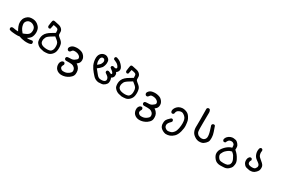

<svg xmlns="http://www.w3.org/2000/svg" viewBox="121 -1669 4759 3202"><g transform="rotate(30 2500.0 -68.0)"><path d="M340.3 124Q309.6 121.1 280.3 114.3Q252.4 107.4 225.1 97.7Q215.8 99.6 206.3 100.8Q196.8 102.1 187 102.5Q166 103.5 140.1 101.6Q114.7 99.6 85.4 96.7Q75.2 95.7 65.7 93.8Q56.2 91.8 46.9 89.1Q37.6 86.4 28.8 82.5L27.8 82L26.9 80.6Q17.6 69.3 18.6 52.2V51.3L19 50.3L25.9 36.6L26.9 35.2L27.8 34.2Q43.5 22.9 63.5 26.4H64Q88.9 32.2 116.7 35.2Q124.5 36.1 132.1 36.6Q139.6 37.1 147.5 37.4Q155.3 37.6 162.6 38.1Q141.1 2 126 -35.6Q108.4 -79.1 110.8 -117.2Q112.3 -135.7 115.2 -150.9Q118.2 -166 123 -177.7Q125 -182.1 127.7 -187Q130.4 -191.9 133.5 -196.8Q136.7 -201.7 140.6 -206.5Q144.5 -211.4 148.9 -216.6Q153.3 -221.7 158.2 -226.6Q184.6 -253.4 215.3 -260.7Q245.6 -267.6 278.3 -265.6Q311 -263.7 338.4 -251Q352.1 -244.6 364.7 -235.6Q377.4 -226.6 389.2 -214.4Q391.1 -212.4 393.3 -210Q395.5 -207.5 397.5 -205.3Q399.4 -203.1 401.4 -200.9Q403.3 -198.7 405 -196.5Q406.7 -194.3 408.2 -192.1Q409.7 -189.9 411.1 -187.7Q412.6 -185.5 414.1 -183.3Q415.5 -181.2 416.5 -179Q417.5 -176.8 418.5 -174.8Q419.4 -172.9 420.4 -170.9Q428.7 -150.9 432.6 -125Q436.5 -98.6 432.6 -69.1Q428.7 -39.6 418.9 -17.1Q416.5 -11.7 413.8 -6.3Q411.1 -1 407.7 3.7Q404.3 8.3 400.9 12.7Q397.5 17.1 393.1 21Q385.7 28.8 377.7 35.2Q369.6 41.5 361.8 46.4Q352.5 52.2 342.8 57.6Q361.8 62 379.9 60.5Q388.2 60.1 397.9 58.8Q407.7 57.6 418.5 55.9Q429.2 54.2 441.4 51.8L443.4 51.3L444.8 52.2L458.5 59.1L460 60.1L460.9 61Q469.7 73.7 467.8 91.3V92.3L467.3 93.3L461.4 106.9L460.4 108.9L458.5 109.9Q450.7 113.3 442.6 116.2Q434.6 119.1 426 121.1Q417.5 123 408.7 124Q372.1 127 340.3 124ZM277.3 17.1Q296.4 9.3 313.5 0Q330.6 -9.8 346.7 -25.4Q354 -33.2 358.9 -43.5Q363.8 -53.7 366.2 -66.9Q371.1 -93.8 367.2 -120.6Q363.8 -146.5 344.2 -166.5Q334 -176.3 322.8 -183.6Q311.5 -190.9 299.3 -195.3Q274.9 -204.1 249.5 -200.7Q224.1 -197.8 208 -184.1Q191.4 -169.9 181.6 -149.9Q178.2 -143.1 176.8 -135.5Q175.3 -127.9 175.3 -119.1Q175.3 -110.4 176.8 -100.6Q181.6 -69.8 193.8 -43Q205.6 -17.1 244.1 29.3Z M698.2 114.3Q665.5 109.4 633.8 100.1Q600.6 90.3 572.8 65.4Q544.4 40 537.6 10.3Q531.2 -19 532.7 -49.8Q534.2 -80.6 547.4 -111.3Q560.5 -142.1 589.8 -169.4Q618.7 -196.3 654.8 -216.3Q689 -235.8 721.7 -256.8Q721.2 -314.9 709.5 -325.7Q696.3 -337.4 671.4 -342.3Q647.5 -347.2 623.5 -351.6L607.4 -274.9L606.9 -273.4L605.5 -272.5Q596.2 -262.7 579.6 -263.7H578.1L577.1 -264.6L565.4 -271.5L564.5 -272L564 -272.5Q560.1 -276.9 557.6 -282.5Q555.2 -288.1 554.7 -294.4V-294.9V-295.4Q558.1 -324.7 560.8 -345.2Q563.5 -365.7 566.2 -379.4Q568.8 -393.1 571.3 -399.9Q579.1 -422.9 614.3 -414.1Q644 -406.2 683.1 -399.4Q703.6 -396 720.7 -387.9Q737.8 -379.9 751.5 -367.2Q779.3 -341.3 779.8 -309.1Q780.3 -279.3 780.8 -260.7Q780.8 -253.4 785.9 -245.4Q791 -237.3 801.8 -228.5Q824.2 -210.4 845.2 -191.9Q856 -182.1 864 -172.1Q872.1 -162.1 877.4 -151.4Q880.9 -144.5 883.5 -135.3Q886.2 -126 888.2 -114.7Q890.1 -103.5 891.6 -90.3Q892.6 -80.6 892.8 -70.3Q893.1 -60.1 892.6 -49.8Q892.1 -39.6 891.1 -29.3Q890.1 -19 888.2 -8.3Q880.4 35.2 847.7 68.8Q814.5 103 775.9 109.4Q738.8 115.2 699.2 114.3H698.7ZM795.9 41Q807.1 33.7 818.8 14.6Q820.8 11.2 822.3 7.8Q823.7 4.4 825.2 0.5Q826.7 -3.4 827.9 -7.6Q829.1 -11.7 830.1 -16.1Q831.1 -20.5 831.8 -25.4Q832.5 -30.3 833 -35.6Q835.9 -66.9 830.1 -98.1Q824.7 -127.9 803.7 -147.5Q793 -157.2 777.1 -170.7Q761.2 -184.1 740.7 -199.7Q714.8 -182.6 688 -167Q683.1 -164.1 678.7 -161.4Q674.3 -158.7 669.7 -155.8Q665 -152.8 660.9 -149.9Q656.7 -147 652.6 -144Q648.4 -141.1 644.5 -138.2Q640.6 -135.3 637.2 -132.3Q634.3 -129.9 631.6 -127.7Q628.9 -125.5 626.7 -123.3Q624.5 -121.1 622.3 -118.9Q620.1 -116.7 618.4 -114.3Q616.7 -111.8 615 -109.6Q613.3 -107.4 611.8 -105.2Q610.4 -103 609.1 -100.8Q607.9 -98.6 606.9 -96.7Q598.1 -78.1 594.2 -63Q589.8 -48.3 590.8 -23.4Q591.8 -0.5 605 15.1Q618.7 31.2 636.7 39.1Q642.6 41.5 649.4 43.9Q656.2 46.4 663.8 48.1Q671.4 49.8 679.7 51.3Q692.4 53.7 703.9 54.4Q715.3 55.2 726.3 55.2Q737.3 55.2 747.1 54.2Q756.8 53.2 765.6 51.3Q769 50.8 772.2 49.8Q775.4 48.8 778.6 47.9Q781.7 46.9 784.7 45.9Q787.6 44.9 790.5 43.5Q793.5 42 795.9 41Z M1119.6 303.7Q1110.8 301.8 1102.1 298.8Q1093.3 295.9 1084.5 292Q1075.7 288.1 1066.9 281.7Q1058.1 275.4 1049.3 267.1Q1031.2 249.5 1022 221.7Q1012.7 193.8 1015.6 163.6Q1018.6 132.3 1042.5 107.4L1043 106.9Q1057.6 94.7 1077.6 95.7H1078.6L1079.6 96.2L1093.3 103L1094.7 103.5L1095.2 105Q1104.5 116.2 1103.5 135.3V136.7L1102.5 137.7Q1083 170.4 1083 187.5Q1083 203.6 1098.6 219.7Q1106.9 227.5 1115.5 231.9Q1124 236.3 1132.8 237.3Q1142.6 238.3 1153.6 238.3Q1164.6 238.3 1176.8 236.8Q1184.6 235.8 1192.6 234.1Q1200.7 232.4 1208.7 229.2Q1216.8 226.1 1225.6 221.7Q1250.5 209 1270.5 188.5Q1280.3 178.7 1284.2 166.5Q1288.1 154.3 1286.1 139.2Q1282.7 109.4 1260.3 89.4Q1237.8 68.8 1210 64Q1181.2 58.6 1098.6 61.5H1098.1Q1085.4 60.5 1075.2 51.3L1074.7 50.8Q1064 39.1 1066.4 21.5V20.5L1066.9 20L1073.7 6.3L1074.7 4.9L1075.7 3.9Q1092.3 -6.8 1114.7 -5.9Q1139.2 -4.9 1167 -8.3Q1175.8 -9.3 1183.8 -11.5Q1191.9 -13.7 1199.2 -16.8Q1206.5 -20 1213.4 -23.9Q1233.9 -37.1 1250.5 -52.7Q1265.1 -66.4 1261.2 -86.4Q1257.3 -106.9 1236.3 -123Q1214.4 -140.1 1188.5 -145Q1174.8 -147.9 1162.1 -148.7Q1149.4 -149.4 1137.2 -148.4Q1129.4 -147.9 1123 -146Q1116.7 -144 1112.1 -140.9Q1107.4 -137.7 1104 -133.8Q1098.1 -126 1093 -119.6Q1087.9 -113.3 1083.5 -108.4H1083V-107.9Q1080.6 -106 1078.1 -104.2Q1075.7 -102.5 1072.8 -101.3Q1069.8 -100.1 1066.9 -99.6Q1064 -99.1 1060.8 -98.9Q1057.6 -98.6 1054.2 -98.6H1053.2L1051.8 -99.1L1037.1 -106.9L1036.6 -107.4L1035.6 -108.4Q1023.4 -122.1 1024.4 -142.1V-142.6L1024.9 -143.1Q1027.8 -153.8 1033.7 -163.3Q1039.6 -172.9 1048.3 -181.2Q1065.4 -198.7 1087.4 -205.6Q1109.4 -212.9 1138.7 -214.8Q1146 -215.3 1153.1 -215.6Q1160.2 -215.8 1167 -215.3Q1173.8 -214.8 1180.2 -214.4Q1186.5 -213.9 1192.9 -212.9Q1205.1 -210.9 1217.8 -207.8Q1230.5 -204.6 1244.1 -199.7Q1272 -190.4 1294.9 -163.1Q1298.3 -159.2 1301.3 -155.3Q1304.2 -151.4 1306.6 -147.5Q1309.1 -143.6 1311.5 -139.6Q1314 -135.7 1315.9 -131.8Q1317.9 -127.9 1319.3 -124.3Q1320.8 -120.6 1322.3 -116.7Q1323.7 -112.8 1324.7 -108.9Q1327.6 -95.7 1328.1 -82.3Q1328.6 -68.8 1325.7 -55.7Q1319.8 -29.3 1304.7 -13.7Q1292.5 -1.5 1274.9 12.7Q1295.4 23.4 1314.9 45.4Q1339.4 72.3 1346.7 105.5Q1353.5 138.2 1349.6 172.9Q1345.2 209 1316.4 237.3Q1288.6 265.6 1252.9 282.7Q1235.4 291 1218 296.4Q1200.7 301.8 1183.6 304.2Q1177.7 304.7 1172.1 305.2Q1166.5 305.7 1161.1 305.9Q1155.8 306.2 1150.6 306.2Q1145.5 306.2 1140.4 305.9Q1135.3 305.7 1130.1 305.2Q1125 304.7 1120.1 303.7Z M1743.2 103.5Q1727.5 101.6 1713.1 97.2Q1698.7 92.8 1685.5 85.9Q1658.2 72.3 1637.7 47.9Q1617.7 24.4 1599.1 3.4Q1580.6 -18.1 1562.7 -44.2Q1544.9 -70.3 1531.7 -98.1Q1517.6 -130.9 1510.7 -167.5Q1503.9 -203.6 1505.9 -234.4Q1506.8 -249.5 1509.8 -262.5Q1512.7 -275.4 1517.3 -285.6Q1522 -295.9 1528.6 -305.2Q1535.2 -314.5 1543.9 -322.8Q1561.5 -339.4 1583.3 -346.4Q1605 -353.5 1628.9 -351.6Q1641.6 -350.6 1654.1 -344.7Q1666.5 -338.9 1679.7 -328.1Q1692.4 -317.9 1700 -305.4Q1707.5 -293 1709 -278.8Q1711.9 -252.9 1709.5 -231.4Q1708 -220.2 1705.3 -209.5Q1702.6 -198.7 1698.7 -188Q1690.9 -166 1682.1 -153.3Q1672.9 -140.1 1649.4 -118.7Q1628.4 -99.6 1607.4 -85.4Q1662.6 -16.6 1682.1 6.3Q1701.7 29.3 1720.7 37.1Q1739.3 44.9 1762.2 44.4Q1768.1 44.4 1773.7 44.2Q1779.3 43.9 1784.4 43.5Q1789.6 43 1794.4 42.2Q1799.3 41.5 1804.2 40.5Q1813 39.1 1820.8 34.9Q1828.6 30.8 1836.4 23.4Q1850.1 10.3 1847.2 -11.7Q1844.2 -35.6 1829.6 -51.3Q1814.5 -67.9 1773.9 -94.7L1773.4 -95.2L1772.9 -95.7Q1768.6 -100.6 1766.8 -107.2Q1765.1 -113.8 1765.6 -121.6V-122.6L1766.1 -123.5L1772 -135.3L1772.9 -136.7L1773.9 -137.7Q1787.6 -147.9 1804.2 -144.5L1804.7 -144Q1812.5 -141.6 1820.6 -138.2Q1828.6 -134.8 1836.4 -130.9Q1850.1 -123 1857.4 -123Q1858.4 -123 1859.6 -123.3Q1860.8 -123.5 1862.1 -124Q1863.3 -124.5 1864.7 -125.2Q1866.2 -126 1867.4 -127.2Q1868.7 -128.4 1870.1 -129.9Q1872.1 -131.8 1872.6 -134Q1873 -136.2 1872.1 -140.1Q1871.1 -144 1868.2 -148.9Q1859.9 -165 1840.3 -178.7Q1819.8 -193.8 1800.8 -209.5L1798.8 -210.9V-213.4L1797.9 -229V-231L1798.3 -232.4L1804.2 -243.2L1805.2 -244.1L1806.2 -244.6Q1817.9 -254.4 1833 -252H1833.5L1834.5 -251.5Q1856 -242.2 1870.6 -241.7Q1884.3 -241.2 1893.1 -249.5Q1900.4 -257.3 1896 -270Q1890.1 -285.2 1874.5 -303.7Q1858.4 -322.3 1835 -334Q1810.1 -346.2 1783.7 -357.9L1782.7 -358.4L1781.7 -359.4Q1772 -370.1 1774.4 -385.7V-386.2L1774.9 -387.2L1780.8 -399.9L1781.2 -401.4L1782.7 -402.3Q1794.4 -410.2 1809.1 -409.2H1809.6L1810.5 -408.7Q1833 -400.9 1855.5 -391.1Q1867.2 -385.7 1879.4 -376.5Q1891.6 -367.2 1905.3 -353.5Q1911.6 -347.2 1917.5 -340.6Q1923.3 -334 1928.2 -327.6Q1933.1 -321.3 1937.5 -315.2Q1941.9 -309.1 1945.3 -303.2Q1952.6 -291 1955.6 -278.8Q1958.5 -266.6 1957 -253.9Q1953.6 -230 1940.4 -213.9Q1930.2 -201.2 1916 -192.9Q1930.7 -174.3 1933.1 -160.2Q1935.5 -144.5 1933.1 -125Q1930.2 -105 1914.6 -87.9Q1902.3 -74.7 1889.2 -70.3Q1894 -60.5 1897.2 -51.8Q1900.4 -43 1901.9 -33.2Q1905.3 -10.7 1901.9 16.1Q1897.9 43.9 1869.1 69.8Q1840.3 95.2 1808.1 99.6Q1776.9 103.5 1744.1 103.5H1743.7ZM1602.5 -156.2Q1615.2 -164.6 1625 -176.8Q1629.9 -182.6 1633.8 -189.2Q1637.7 -195.8 1641.1 -203.1Q1642.6 -206.1 1643.8 -209Q1645 -211.9 1646 -215.1Q1647 -218.3 1647.9 -221.2Q1648.9 -224.1 1649.9 -227.3Q1650.9 -230.5 1651.4 -233.9Q1654.8 -248.5 1645.5 -268.1Q1636.7 -286.6 1615.7 -288.6Q1604.5 -289.6 1596.4 -286.9Q1588.4 -284.2 1582.5 -277.3Q1576.2 -270 1572.3 -262Q1568.4 -253.9 1566.9 -245.1Q1563.5 -226.1 1564.5 -206.1Q1564.9 -195.8 1566.4 -186.3Q1567.9 -176.8 1570.8 -167.5Q1574.7 -153.3 1581.1 -138.2L1601.6 -155.8L1602.1 -156.2Z M2198.2 114.3Q2165.5 109.4 2133.8 100.1Q2100.6 90.3 2072.8 65.4Q2044.4 40 2037.6 10.3Q2031.2 -19 2032.7 -49.8Q2034.2 -80.6 2047.4 -111.3Q2060.5 -142.1 2089.8 -169.4Q2118.7 -196.3 2154.8 -216.3Q2189 -235.8 2221.7 -256.8Q2221.2 -314.9 2209.5 -325.7Q2196.3 -337.4 2171.4 -342.3Q2147.5 -347.2 2123.5 -351.6L2107.4 -274.9L2106.9 -273.4L2105.5 -272.5Q2096.2 -262.7 2079.6 -263.7H2078.1L2077.1 -264.6L2065.4 -271.5L2064.5 -272L2064 -272.5Q2060.1 -276.9 2057.6 -282.5Q2055.2 -288.1 2054.7 -294.4V-294.9V-295.4Q2058.1 -324.7 2060.8 -345.2Q2063.5 -365.7 2066.2 -379.4Q2068.8 -393.1 2071.3 -399.9Q2079.1 -422.9 2114.3 -414.1Q2144 -406.2 2183.1 -399.4Q2203.6 -396 2220.7 -387.9Q2237.8 -379.9 2251.5 -367.2Q2279.3 -341.3 2279.8 -309.1Q2280.3 -279.3 2280.8 -260.7Q2280.8 -253.4 2285.9 -245.4Q2291 -237.3 2301.8 -228.5Q2324.2 -210.4 2345.2 -191.9Q2356 -182.1 2364 -172.1Q2372.1 -162.1 2377.4 -151.4Q2380.9 -144.5 2383.5 -135.3Q2386.2 -126 2388.2 -114.7Q2390.1 -103.5 2391.6 -90.3Q2392.6 -80.6 2392.8 -70.3Q2393.1 -60.1 2392.6 -49.8Q2392.1 -39.6 2391.1 -29.3Q2390.1 -19 2388.2 -8.3Q2380.4 35.2 2347.7 68.8Q2314.5 103 2275.9 109.4Q2238.8 115.2 2199.2 114.3H2198.7ZM2295.9 41Q2307.1 33.7 2318.8 14.6Q2320.8 11.2 2322.3 7.8Q2323.7 4.4 2325.2 0.5Q2326.7 -3.4 2327.9 -7.6Q2329.1 -11.7 2330.1 -16.1Q2331.1 -20.5 2331.8 -25.4Q2332.5 -30.3 2333 -35.6Q2335.9 -66.9 2330.1 -98.1Q2324.7 -127.9 2303.7 -147.5Q2293 -157.2 2277.1 -170.7Q2261.2 -184.1 2240.7 -199.7Q2214.8 -182.6 2188 -167Q2183.1 -164.1 2178.7 -161.4Q2174.3 -158.7 2169.7 -155.8Q2165 -152.8 2160.9 -149.9Q2156.7 -147 2152.6 -144Q2148.4 -141.1 2144.5 -138.2Q2140.6 -135.3 2137.2 -132.3Q2134.3 -129.9 2131.6 -127.7Q2128.9 -125.5 2126.7 -123.3Q2124.5 -121.1 2122.3 -118.9Q2120.1 -116.7 2118.4 -114.3Q2116.7 -111.8 2115 -109.6Q2113.3 -107.4 2111.8 -105.2Q2110.4 -103 2109.1 -100.8Q2107.9 -98.6 2106.9 -96.7Q2098.1 -78.1 2094.2 -63Q2089.8 -48.3 2090.8 -23.4Q2091.8 -0.5 2105 15.1Q2118.7 31.2 2136.7 39.1Q2142.6 41.5 2149.4 43.9Q2156.2 46.4 2163.8 48.1Q2171.4 49.8 2179.7 51.3Q2192.4 53.7 2203.9 54.4Q2215.3 55.2 2226.3 55.2Q2237.3 55.2 2247.1 54.2Q2256.8 53.2 2265.6 51.3Q2269 50.8 2272.2 49.8Q2275.4 48.8 2278.6 47.9Q2281.7 46.9 2284.7 45.9Q2287.6 44.9 2290.5 43.5Q2293.5 42 2295.9 41Z M2619.6 303.7Q2610.8 301.8 2602.1 298.8Q2593.3 295.9 2584.5 292Q2575.7 288.1 2566.9 281.7Q2558.1 275.4 2549.3 267.1Q2531.2 249.5 2522 221.7Q2512.7 193.8 2515.6 163.6Q2518.6 132.3 2542.5 107.4L2543 106.9Q2557.6 94.7 2577.6 95.7H2578.6L2579.6 96.2L2593.3 103L2594.7 103.5L2595.2 105Q2604.5 116.2 2603.5 135.3V136.7L2602.5 137.7Q2583 170.4 2583 187.5Q2583 203.6 2598.6 219.7Q2606.9 227.5 2615.5 231.9Q2624 236.3 2632.8 237.3Q2642.6 238.3 2653.6 238.3Q2664.6 238.3 2676.8 236.8Q2684.6 235.8 2692.6 234.1Q2700.7 232.4 2708.7 229.2Q2716.8 226.1 2725.6 221.7Q2750.5 209 2770.5 188.5Q2780.3 178.7 2784.2 166.5Q2788.1 154.3 2786.1 139.2Q2782.7 109.4 2760.3 89.4Q2737.8 68.8 2710 64Q2681.2 58.6 2598.6 61.5H2598.1Q2585.4 60.5 2575.2 51.3L2574.7 50.8Q2564 39.1 2566.4 21.5V20.5L2566.9 20L2573.7 6.3L2574.7 4.9L2575.7 3.9Q2592.3 -6.8 2614.7 -5.9Q2639.2 -4.9 2667 -8.3Q2675.8 -9.3 2683.8 -11.5Q2691.9 -13.7 2699.2 -16.8Q2706.5 -20 2713.4 -23.9Q2733.9 -37.1 2750.5 -52.7Q2765.1 -66.4 2761.2 -86.4Q2757.3 -106.9 2736.3 -123Q2714.4 -140.1 2688.5 -145Q2674.8 -147.9 2662.1 -148.7Q2649.4 -149.4 2637.2 -148.4Q2629.4 -147.9 2623 -146Q2616.7 -144 2612.1 -140.9Q2607.4 -137.7 2604 -133.8Q2598.1 -126 2593 -119.6Q2587.9 -113.3 2583.5 -108.4H2583V-107.9Q2580.6 -106 2578.1 -104.2Q2575.7 -102.5 2572.8 -101.3Q2569.8 -100.1 2566.9 -99.6Q2564 -99.1 2560.8 -98.9Q2557.6 -98.6 2554.2 -98.6H2553.2L2551.8 -99.1L2537.1 -106.9L2536.6 -107.4L2535.6 -108.4Q2523.4 -122.1 2524.4 -142.1V-142.6L2524.9 -143.1Q2527.8 -153.8 2533.7 -163.3Q2539.6 -172.9 2548.3 -181.2Q2565.4 -198.7 2587.4 -205.6Q2609.4 -212.9 2638.7 -214.8Q2646 -215.3 2653.1 -215.6Q2660.2 -215.8 2667 -215.3Q2673.8 -214.8 2680.2 -214.4Q2686.5 -213.9 2692.9 -212.9Q2705.1 -210.9 2717.8 -207.8Q2730.5 -204.6 2744.1 -199.7Q2772 -190.4 2794.9 -163.1Q2798.3 -159.2 2801.3 -155.3Q2804.2 -151.4 2806.6 -147.5Q2809.1 -143.6 2811.5 -139.6Q2814 -135.7 2815.9 -131.8Q2817.9 -127.9 2819.3 -124.3Q2820.8 -120.6 2822.3 -116.7Q2823.7 -112.8 2824.7 -108.9Q2827.6 -95.7 2828.1 -82.3Q2828.6 -68.8 2825.7 -55.7Q2819.8 -29.3 2804.7 -13.7Q2792.5 -1.5 2774.9 12.7Q2795.4 23.4 2814.9 45.4Q2839.4 72.3 2846.7 105.5Q2853.5 138.2 2849.6 172.9Q2845.2 209 2816.4 237.3Q2788.6 265.6 2752.9 282.7Q2735.4 291 2718 296.4Q2700.7 301.8 2683.6 304.2Q2677.7 304.7 2672.1 305.2Q2666.5 305.7 2661.1 305.9Q2655.8 306.2 2650.6 306.2Q2645.5 306.2 2640.4 305.9Q2635.3 305.7 2630.1 305.2Q2625 304.7 2620.1 303.7Z M3146.5 289.1Q3140.1 288.1 3133.8 286.6Q3127.4 285.2 3121.3 283.2Q3115.2 281.2 3109.1 278.8Q3103 276.4 3097.7 273.9Q3092.8 271.5 3088.6 269Q3084.5 266.6 3080.1 264.2Q3075.7 261.7 3071.8 259Q3067.9 256.3 3064 253.4Q3060.1 250.5 3056.2 247.1Q3037.1 231 3029.3 210.9Q3025.4 201.7 3022.9 191.9Q3020.5 182.1 3019.5 172.4Q3017.6 153.3 3020 131.3Q3022.5 108.9 3032.7 88.4Q3043 67.9 3090.3 24.4Q3101.6 11.2 3118.2 13.7H3118.7L3119.6 14.2L3132.3 20L3133.8 20.5L3134.8 22Q3143.6 34.2 3142.6 50.3V51.8L3141.6 52.7L3133.8 66.4V67.4L3132.8 67.9Q3106.9 91.8 3092.3 114.7Q3078.1 137.2 3080.6 160.2Q3081.5 171.9 3085 180.9Q3088.4 189.9 3094.2 196.3Q3106.4 210 3125.5 220.2Q3143.6 230.5 3169.4 226.1Q3183.1 224.1 3195.3 220.9Q3207.5 217.8 3218.3 213.9Q3238.8 206.1 3262.7 175.3Q3274.4 159.7 3282.7 138.7Q3291 117.7 3295.9 90.8Q3305.7 36.6 3304.7 -8.3Q3303.7 -52.7 3293.9 -81.5Q3284.2 -109.9 3261.2 -129.9Q3249.5 -140.1 3238.8 -147Q3228 -153.8 3218.8 -157.7Q3212.4 -160.2 3205.6 -161.1Q3198.7 -162.1 3190.9 -161.9Q3183.1 -161.6 3174.8 -159.7Q3162.6 -157.2 3150.9 -151.6Q3139.2 -146 3128.9 -137.7Q3122.1 -131.8 3116.9 -124.5Q3111.8 -117.2 3108.6 -107.4Q3105.5 -97.7 3104.5 -85.4V-84L3104 -83L3097.2 -70.3L3096.7 -69.3L3095.7 -68.8Q3085 -59.6 3068.8 -60.5H3067.9L3066.4 -61L3053.7 -67.9L3052.7 -68.8L3052.2 -69.8Q3038.6 -86.4 3042.5 -109.9Q3046.4 -131.8 3057.1 -150.4Q3062.5 -159.7 3070.3 -169.2Q3078.1 -178.7 3088.4 -188.5Q3109.4 -208.5 3143.1 -218.3Q3176.3 -227.5 3206.5 -223.6Q3221.2 -221.7 3236.3 -217Q3251.5 -212.4 3267.1 -205.6Q3277.8 -200.7 3287.8 -193.1Q3297.9 -185.5 3306.9 -175.5Q3315.9 -165.5 3324.2 -153.3Q3349.1 -115.7 3356.4 -85.9Q3363.3 -56.6 3367.7 -4.4Q3370.1 22 3366.5 53.2Q3362.8 84.5 3353.5 120.1Q3343.8 156.2 3329.6 183.3Q3315.4 210.4 3296.4 229Q3258.8 264.6 3223.1 277.3Q3205.1 283.7 3186.3 286.6Q3167.5 289.6 3147.5 289.1H3147Z M3678.7 119.1Q3665 117.2 3652.3 113Q3639.6 108.9 3627.9 103Q3620.6 98.6 3612.8 94Q3605 89.4 3597.4 83.7Q3589.8 78.1 3582 71.8Q3558.6 52.2 3546.4 24.9Q3534.2 -2.4 3530.3 -29.3Q3526.4 -56.2 3528.8 -104.5Q3531.2 -151.4 3527.3 -415V-416.5L3527.8 -417.5L3534.7 -431.2L3535.2 -432.1L3536.1 -433.1Q3547.9 -443.8 3565.9 -441.4H3567.4L3567.9 -440.9L3581.5 -434.1L3583 -433.1L3584 -431.6Q3590.8 -420.9 3594.5 -408.7Q3598.1 -396.5 3598.6 -382.8Q3597.2 -254.9 3596.7 -179.4Q3596.2 -104 3596.7 -81.1Q3597.2 -58.6 3598.4 -42.2Q3599.6 -25.9 3601.6 -16.6Q3605 1.5 3617.7 16.6Q3630.9 32.7 3643.1 39.6Q3655.8 46.4 3674.8 51.3Q3693.8 56.6 3719.7 52.7Q3745.1 49.3 3761.2 30.3Q3777.3 11.2 3779.8 -9.8Q3782.2 -32.2 3777.3 -63.5Q3772.5 -95.2 3759.3 -135.7Q3745.6 -176.8 3733.4 -218.3V-219.2V-220.7Q3734.4 -227.1 3737.1 -232.4Q3739.7 -237.8 3743.7 -242.7V-243.2L3744.6 -243.7Q3755.9 -252.9 3772.9 -252H3773.9L3774.9 -251.5L3788.6 -244.6L3791 -243.7L3791.5 -241.2Q3809.1 -191.4 3826.2 -141.6Q3843.8 -90.8 3844.7 -50.3Q3845.2 -37.1 3845 -25.4Q3844.7 -13.7 3843.8 -3.2Q3842.8 7.3 3841.3 16.1Q3836.4 43.9 3805.7 74.2Q3775.4 105 3744.6 113.8Q3714.4 122.1 3679.2 119.1Z M4191.4 288.1Q4160.6 287.1 4134.8 276.4Q4125.5 272.9 4117.2 267.8Q4108.9 262.7 4101.3 256.1Q4093.8 249.5 4086.4 241.7Q4065.4 218.3 4051.8 189.5Q4038.1 160.2 4041.5 125.5Q4044.9 90.8 4063.5 61Q4081.1 31.7 4106.9 4.9Q4115.7 -4.4 4125 -12.5Q4134.3 -20.5 4143.8 -27.8Q4153.3 -35.2 4163.6 -42Q4192.9 -60.5 4225.6 -68.4Q4225.6 -85.4 4224.1 -98.6Q4222.7 -111.8 4220.2 -119.6Q4217.8 -127.4 4213.9 -131.3Q4200.7 -145.5 4185.1 -151.9Q4170.4 -158.2 4145 -153.8Q4136.7 -152.3 4129.6 -149.4Q4122.6 -146.5 4116.7 -142.1Q4110.8 -137.7 4106.4 -131.3Q4101.1 -124.5 4097.2 -118.2Q4093.3 -111.8 4090.3 -105.5Q4087.4 -99.1 4085.4 -93.3L4085 -91.3L4083.5 -90.3Q4072.3 -81.1 4056.2 -82H4055.2L4053.7 -82.5L4041 -89.4L4040 -90.3L4039.6 -90.8Q4036.1 -95.2 4033.9 -100.1Q4031.7 -105 4030.8 -110.4Q4029.8 -115.7 4030.3 -121.6V-122.1Q4035.6 -149.4 4057.6 -172.9Q4068.8 -184.6 4081.8 -193.4Q4094.7 -202.1 4110.4 -208Q4140.6 -219.7 4168 -216.8Q4194.3 -213.9 4212.9 -209.5Q4232.4 -204.6 4257.8 -176.3Q4270 -162.1 4277.3 -148.4Q4284.7 -134.8 4286.1 -120.6Q4289.1 -96.2 4286.6 -64.9Q4321.3 -36.1 4343.3 -8.3Q4355 5.9 4366.2 24.2Q4377.4 42.5 4388.7 64.5Q4411.1 109.4 4406.2 146.5Q4404.8 158.2 4402.8 168.2Q4400.9 178.2 4398.9 186.3Q4397 194.3 4394.5 200.7Q4391.1 210.9 4381.1 223.1Q4371.1 235.4 4354.5 250.5Q4337.9 265.6 4318.4 274.2Q4298.8 282.7 4277.3 284.7Q4267.1 285.6 4256.3 286.1Q4245.6 286.6 4234.9 287.1Q4224.1 287.6 4213.1 287.8Q4202.1 288.1 4191.4 288.1ZM4297.9 217.3Q4308.6 210 4316.4 203.6Q4324.2 197.3 4328.6 192.6Q4333 188 4334.5 184.1Q4340.8 171.9 4343.3 155.8Q4345.7 140.1 4340.3 119.1Q4335.4 97.7 4323.2 75.7Q4311.5 52.7 4300.8 34.2Q4290.5 17.1 4254.4 -12.2Q4229.5 -6.8 4212.4 1Q4194.3 8.8 4165.5 33.2Q4136.2 57.6 4126.5 76.2Q4115.7 95.2 4107.9 111.8Q4100.6 127 4103 142.6Q4105.5 159.2 4113.8 174.3Q4122.1 189.9 4137.2 206.1Q4144 213.4 4153.8 218Q4163.6 222.7 4176.8 224.6Q4203.6 228.5 4225.6 227.5Q4248.5 226.6 4266.1 224.6Q4282.2 222.7 4297.9 217.3Z M4660.6 115.2Q4633.8 109.4 4606.9 104Q4602.1 103 4597.4 101.6Q4592.8 100.1 4588.4 98.1Q4584 96.2 4579.8 93.8Q4575.7 91.3 4571.8 88.4Q4567.9 85.4 4564.2 82Q4560.5 78.6 4557.1 74.7Q4536.6 51.8 4531.2 29.3Q4526.4 7.3 4528.3 -20Q4530.3 -48.3 4551.3 -71.3H4551.8V-71.8Q4564.5 -83.5 4582 -81.1H4582.5L4583.5 -80.6L4596.2 -74.7L4597.7 -74.2L4598.1 -72.8Q4607.4 -61.5 4606.4 -45.4V-43.9L4605.5 -42.5Q4590.8 -21.5 4590.3 -4.2Q4589.8 13.2 4597.7 26.4Q4605.5 39.1 4625.5 44.4Q4647.5 50.8 4671.4 50.8Q4683.6 50.8 4693.4 49.6Q4703.1 48.3 4710.9 46.4Q4715.3 44.9 4719.7 42.5Q4724.1 40 4727.8 37.1Q4731.4 34.2 4734.9 29.8Q4744.6 17.6 4750.5 3.4Q4755.9 -10.3 4752.4 -27.3Q4751 -35.2 4745.6 -43.2Q4740.2 -51.3 4731 -59.6Q4724.6 -64.9 4717 -71Q4709.5 -77.1 4700.9 -83.3Q4692.4 -89.4 4683.1 -95.7Q4653.8 -116.2 4638.7 -143.6Q4634.3 -152.8 4630.4 -161.6Q4626.5 -170.4 4623.8 -179.4Q4621.1 -188.5 4619.1 -197.3Q4614.3 -223.1 4616.2 -248.5Q4618.2 -273.9 4627.4 -292.5L4627.9 -293.5L4628.9 -293.9Q4640.1 -305.7 4657.7 -304.7H4659.2L4660.2 -303.7L4672.9 -295.9L4673.8 -295.4L4674.3 -294.9Q4685.1 -281.7 4681.6 -263.7Q4676.8 -241.2 4680.2 -219.2Q4683.6 -197.3 4691.9 -179.7Q4700.2 -163.1 4727.5 -141.1Q4756.8 -118.7 4781.7 -94.2Q4808.1 -68.4 4812.5 -44.9Q4816.4 -22.9 4814.5 -2Q4813.5 8.8 4811 18.1Q4808.6 27.3 4804.7 35.6Q4796.9 52.2 4772 76.7Q4747.1 102.1 4719.2 109.4Q4691.9 116.2 4662.1 115.2H4661.6Z"/></g></svg>

Font: NaikaiFont
Style: SemiBold
Weight: 600
Version: Version 1.89